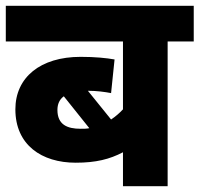

<svg xmlns="http://www.w3.org/2000/svg" viewBox="-20 -642 688 662"><path d="M648 -499V-622H0V-499H404V-265C392 -252 378 -240 363 -230L283 -329C314 -329 342 -325 363 -321L375 -437C347 -442 308 -446 258 -446C119 -446 33 -375 33 -265C33 -142 124 -81 241 -81C311 -81 358 -93 404 -117V0H558V-499ZM178 -263C178 -283 185 -299 200 -310L288 -200C279 -198 269 -198 258 -198C212 -198 178 -212 178 -263Z"/></svg>

Font: Noto Sans Devanagari UI ExtraBold
Style: Regular
Weight: 800
Designer: Jelle Bosma - Monotype Design Team
Foundry: Monotype Imaging Inc.
Version: Version 2.003